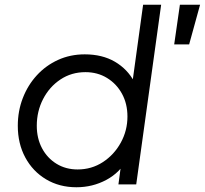

<svg xmlns="http://www.w3.org/2000/svg" viewBox="-20 -777 863 809"><path d="M302 12Q230 12 174 -21.5Q118 -55 86.5 -113.5Q55 -172 55 -247Q55 -309 76 -363.5Q97 -418 135 -459.5Q173 -501 224.5 -524.5Q276 -548 337 -548Q411 -548 464 -517Q517 -486 546 -432L536 -416L583 -757H659L554 0H479L495 -120L517 -108Q486 -50 428 -19Q370 12 302 12ZM307 -63Q366 -63 413.5 -94Q461 -125 489 -176Q517 -227 517 -286Q517 -340 494 -382Q471 -424 431 -448.5Q391 -473 340 -473Q281 -473 234.5 -442Q188 -411 161.5 -359.5Q135 -308 135 -247Q135 -194 157 -152.5Q179 -111 218 -87Q257 -63 307 -63ZM714 -590 738 -757H823L777 -590Z"/></svg>

Font: Plus Jakarta Sans
Style: Italic
Weight: 400
Italic angle: -8°
Designer: Gumpita Rahayu
Foundry: Tokotype
Version: Version 2.006